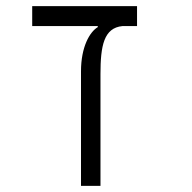

<svg xmlns="http://www.w3.org/2000/svg" viewBox="-20 -606 626 626"><path d="M426.8 -585.9H85V-521H298.8V-517.6C272.5 -502 244.1 -453.1 244.1 -373.5V0H307.6V-364.3C307.6 -456.5 318.4 -515.1 379.4 -521H426.8Z"/></svg>

Font: Cascadia Code Light
Style: Regular
Weight: 300
Monospace: yes
Designer: Aaron Bell
Foundry: Saja Typeworks
Version: Version 2404.023